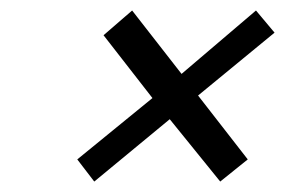

<svg xmlns="http://www.w3.org/2000/svg" viewBox="-20 -413 567 364"><path d="M355.5 -231.9 449.7 -110.8 397.5 -68.8 301.8 -187 158.7 -68.8 126.5 -110.8 269 -227.1 176.3 -346.2 230.5 -393.1 324.2 -272.9 465.3 -393.1 500.5 -351.1Z"/></svg>

Font: Linux Libertine Capitals O
Style: Bold Italic Samll Caps
Weight: 400
Italic angle: -12°
Designer: Philipp H. Poll
Foundry: Philipp H. Poll
Version: Version 5.0.4